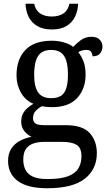

<svg xmlns="http://www.w3.org/2000/svg" viewBox="-20 -763 578 1023"><path d="M231 240Q127 240 75 201.5Q23 163 23 94Q23 55 40.5 28.5Q58 2 86.5 -13Q115 -28 148 -34Q128 -43 110.5 -63.5Q93 -84 93 -116Q93 -146 108.5 -168Q124 -190 158 -210Q115 -228 91.5 -269.5Q68 -311 68 -361Q68 -447 115 -496.5Q162 -546 256 -546Q292 -546 324 -536Q356 -526 370 -513Q384 -529 409 -548Q434 -567 467 -567Q497 -567 511.5 -551.5Q526 -536 526 -515Q526 -494 513.5 -478.5Q501 -463 473 -463Q473 -474 466.5 -485.5Q460 -497 440 -497Q427 -497 417 -494Q407 -491 397 -485Q414 -464 425 -435.5Q436 -407 436 -364Q436 -290 391.5 -241Q347 -192 256 -192Q244 -192 228.5 -193.5Q213 -195 203 -197Q184 -187 170 -172Q156 -157 156 -134Q156 -116 167.5 -106Q179 -96 218 -96H331Q420 -96 458 -54Q496 -12 496 53Q496 139 431.5 189.5Q367 240 231 240ZM233 191Q305 191 344 175.5Q383 160 398.5 132.5Q414 105 414 70Q414 24 388 8.5Q362 -7 312 -7H214Q186 -7 161 0.5Q136 8 120 28Q104 48 104 88Q104 117 115 140.5Q126 164 154 177.5Q182 191 233 191ZM253 -240Q286 -240 305.5 -253Q325 -266 333.5 -294Q342 -322 342 -365Q342 -410 333 -439.5Q324 -469 304.5 -483Q285 -497 252 -497Q220 -497 200 -482.5Q180 -468 171 -438.5Q162 -409 162 -364Q162 -300 183.5 -270Q205 -240 253 -240ZM256 -606Q209 -606 178 -624.5Q147 -643 132 -674.5Q117 -706 116 -743H162Q170 -707 194.5 -691Q219 -675 256 -675Q293 -675 317.5 -691Q342 -707 350 -743H396Q395 -706 380 -674.5Q365 -643 334.5 -624.5Q304 -606 256 -606Z"/></svg>

Font: Noto Rashi Hebrew
Style: Regular
Weight: 400
Version: Version 1.006